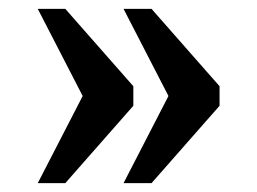

<svg xmlns="http://www.w3.org/2000/svg" viewBox="-20 -486 579 432"><path d="M258 -74 359 -270 258 -466H321L474 -292V-248L321 -74ZM65 -74 166 -270 65 -466H127L280 -292V-248L127 -74Z"/></svg>

Font: Noto Serif Kannada SemiBold
Style: Regular
Weight: 600
Version: Version 2.003